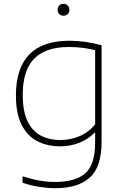

<svg xmlns="http://www.w3.org/2000/svg" viewBox="-20 -763 654 1013"><path d="M270 230Q232.5 230 185.2 222.5Q138 215 99 201V167Q146.5 182.5 188.5 189.8Q230.5 197 271 197Q379 197 430.5 150.8Q482 104.5 482 -11V-63H479Q447 -30 400.5 -10.5Q354 9 296 9Q230.5 9 178 -17.5Q125.5 -44 94.8 -103Q64 -162 64 -259Q64 -548 346 -548Q432 -548 516 -524V-14Q516 117 454.2 173.5Q392.5 230 270 230ZM298 -24Q348.5 -24 397.2 -43.5Q446 -63 482 -107V-498Q455 -505.5 419.5 -510.2Q384 -515 342 -515Q222 -515 161 -454Q100 -393 100 -263Q100 -174 126 -121.8Q152 -69.5 196.8 -46.8Q241.5 -24 298 -24ZM315 -680Q301.5 -680 292.8 -688.5Q284 -697 284 -711Q284 -725.5 292.8 -734.2Q301.5 -743 315 -743Q328.5 -743 337.2 -734.2Q346 -725.5 346 -711Q346 -697 337.2 -688.5Q328.5 -680 315 -680Z"/></svg>

Font: Encode Sans Exp Th
Style: Regular
Weight: 100
Width: 7
Designer: Multiple Designers
Foundry: Impallari Type
Version: Version 3.002; ttfautohint (v1.8.3) -l 8 -r 50 -G 200 -x 14 